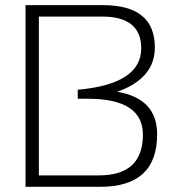

<svg xmlns="http://www.w3.org/2000/svg" viewBox="-20 -718 689 738"><path d="M78.1 0V-698.2H376Q575.2 -698.2 575.2 -535.6Q575.2 -416.5 430.7 -365.2Q584 -339.4 584 -201.7Q584 0 365.7 0ZM360.4 -43.9Q529.3 -43.9 529.3 -200.2Q529.3 -338.4 317.9 -338.4H278.8V-373Q522.9 -395 522.9 -532.2Q522.9 -654.3 372.6 -654.3H129.4V-43.9Z"/></svg>

Font: Sansation Light
Style: Light
Weight: 300
Designer: Bernd Montag
Version: Version 1.301